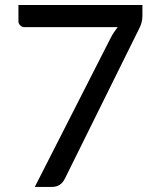

<svg xmlns="http://www.w3.org/2000/svg" viewBox="-20 -737 620 757"><path d="M541.5 -717.3V-675.3Q541.5 -648.4 529.3 -625.5L236.3 -33.7Q220.2 0 185.1 0H117.2L414.6 -584Q427.7 -609.9 444.3 -629.9H75.7Q66.4 -629.9 59.6 -637Q52.7 -644 52.7 -652.8V-717.3Z"/></svg>

Font: Lato-Medium
Style: Regular
Weight: 500
Designer: Lukasz Dziedzic
Foundry: tyPoland Lukasz Dziedzic
Version: Version 2.006; 2014-01-15